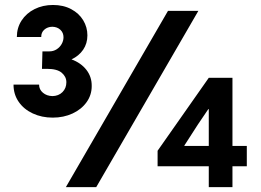

<svg xmlns="http://www.w3.org/2000/svg" viewBox="-20 -764 1065 784"><path d="M35.2 -418.5H139.6Q139.6 -398.4 155.3 -385.3Q170.9 -372.1 194.3 -371.6Q219.2 -372.1 235.1 -387.9Q251 -403.8 251 -428.2Q251 -450.7 232.2 -466.8Q213.4 -482.9 171.9 -482.9H151.4L153.3 -554.2H181.6Q198.2 -554.2 211.4 -562.7Q224.6 -571.3 231.9 -584.5Q239.3 -597.7 239.3 -611.8Q239.3 -630.4 226.6 -642.3Q213.9 -654.3 193.4 -654.8Q173.8 -654.3 160.9 -642.8Q147.9 -631.3 148.4 -612.8H48.8Q48.8 -650.4 68.1 -680.2Q87.4 -710 121.1 -726.8Q154.8 -743.7 196.3 -743.7Q238.8 -743.7 270.8 -726.6Q302.7 -709.5 319.8 -681.2Q336.9 -652.8 336.9 -619.6Q336.9 -586.4 319.6 -561Q302.2 -535.6 272 -521.5Q310.5 -507.3 332.8 -478.8Q355 -450.2 354.5 -412.6Q354.5 -376 333.5 -346.7Q312.5 -317.4 276.1 -300.5Q239.7 -283.7 195.3 -283.7Q150.4 -283.7 113.8 -300.8Q77.1 -317.9 56.2 -348.4Q35.2 -378.9 35.2 -418.5ZM666 -719.7H790L373 0H249ZM832.5 -85H623.5V-148.4L832.5 -446.3H929.2V-168H987.8V-85H929.2V0H832.5ZM832.5 -168V-318.4H830.6L787.6 -254.9L732.9 -169.9V-168Z"/></svg>

Font: Reddit Sans Chocolate
Style: Bold
Weight: 700
Designer: Stephen Hutchings
Foundry: Reddit
Version: Version 1.011